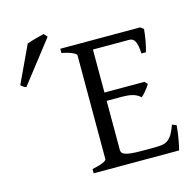

<svg xmlns="http://www.w3.org/2000/svg" viewBox="-103 -810 928 916"><g transform="rotate(-15 360.5 -352.0)"><path d="M690.9 -119.1Q687 -77.1 680.9 -45.7Q674.8 -14.2 670.9 0H249V-21Q282.2 -27.8 301.3 -35.9Q320.3 -43.9 320.3 -50.8V-564Q320.3 -569.8 302.2 -578.6Q284.2 -587.4 249 -594.2V-615.2H643.1L659.2 -603Q658.2 -590.3 656.2 -575.2Q654.3 -560.1 651.4 -544.9Q648.4 -529.8 645.3 -516.1Q642.1 -502.4 639.2 -493.2H617.2Q616.2 -515.6 613 -530.8Q609.9 -545.9 605 -554.9Q600.1 -564 593 -567.6Q585.9 -571.3 577.1 -571.3H398.4V-358.9H596.2L608.9 -345.2Q605 -338.4 599.4 -330.6Q593.8 -322.8 587.6 -315.2Q581.5 -307.6 575.4 -301.3Q569.3 -294.9 564 -291Q556.6 -298.3 548.1 -303.2Q539.6 -308.1 528.6 -311.5Q517.6 -314.9 502.7 -316.4Q487.8 -317.9 467.3 -317.9H398.4V-75.2Q398.4 -67.9 401.9 -62.3Q405.3 -56.6 416 -52.5Q426.8 -48.3 446.3 -46.1Q465.8 -43.9 498 -43.9H561Q583.5 -43.9 599.4 -46.4Q615.2 -48.8 627.4 -57.4Q639.6 -65.9 649.7 -82.5Q659.7 -99.1 669.9 -127.9ZM45.4 -480.5Q41.5 -481.4 38.6 -482.7Q35.6 -483.9 32.7 -485.8Q29.8 -487.8 26.9 -490.2Q23.9 -492.7 19.5 -496.6L105.5 -679.7Q113.3 -682.6 124 -685.8Q134.8 -689 146.5 -692.4Q158.2 -695.8 169.7 -698.5Q181.2 -701.2 190.4 -703.6L205.6 -686.5Z"/></g></svg>

Font: Noto Serif Devanagari
Style: Bold
Weight: 700
Designer: Monotype Design Team
Foundry: Monotype Imaging Inc.
Version: Version 1.01